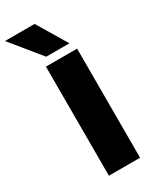

<svg xmlns="http://www.w3.org/2000/svg" viewBox="-286 -1002 870 1067"><g transform="rotate(-30 149.5 -468.5)"><path d="M75 0V-700H275V0ZM104 -747 -51 -937H139L253 -747Z"/></g></svg>

Font: Georama Extended
Style: Bold
Weight: 700
Width: 7
Designer: Jean-Baptiste Levee
Foundry: Production Type
Version: Version 1.000